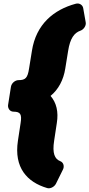

<svg xmlns="http://www.w3.org/2000/svg" viewBox="-20 -837 499 1071"><path d="M282 -52 297 -151C307 -213 295 -264 262 -302C306 -338 334 -391 344 -454L360 -553C371 -623 394 -654 429 -666C446 -672 462 -693 458 -713L444 -792C441 -809 423 -822 402 -816C280 -783 181 -702 158 -553L142 -454C134 -402 122 -390 83 -390C67 -390 45 -376 41 -353L25 -251C23 -235 33 -214 56 -214C93 -214 103 -200 95 -151L80 -52C57 98 131 179 243 212C259 217 282 207 292 188L331 109C340 92 335 69 316 62C285 50 271 18 282 -52Z"/></svg>

Font: Asimov Print
Style: EIt
Weight: 500
Designer: Google
Version: Version 2.000980; 2014